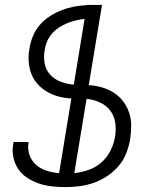

<svg xmlns="http://www.w3.org/2000/svg" viewBox="-20 -755 640 783"><path d="M248 8Q220 8 192 5Q164 2 139 -6.5Q114 -15 91.5 -29.5Q69 -44 54.5 -65.5Q40 -87 34.5 -114Q29 -141 34 -169L35 -176H97L96 -171Q92 -145 101 -121Q110 -97 128.5 -81.5Q147 -66 171 -58.5Q195 -51 221 -49L271 -353Q244 -355 219 -361.5Q194 -368 172.5 -380.5Q151 -393 134 -411.5Q117 -430 108 -453.5Q99 -477 97 -503.5Q95 -530 100 -557Q104 -582 114 -607Q124 -632 142 -653Q160 -674 183.5 -689Q207 -704 231.5 -713.5Q256 -723 282 -728Q308 -733 334 -734V-735H396L342 -408Q370 -406 396 -398.5Q422 -391 444 -377Q466 -363 482 -342Q498 -321 506.5 -296Q515 -271 515 -243.5Q515 -216 511 -188Q506 -159 495 -130.5Q484 -102 464 -78.5Q444 -55 418 -37.5Q392 -20 364 -10Q336 0 306.5 4Q277 8 248 8ZM281 -410 325 -678Q307 -676 288.5 -671.5Q270 -667 253 -660Q236 -653 219.5 -642Q203 -631 190.5 -616Q178 -601 171 -583.5Q164 -566 162 -549Q157 -521 162.5 -494.5Q168 -468 185.5 -449.5Q203 -431 228 -421.5Q253 -412 281 -410ZM283 -49Q312 -52 341 -62Q370 -72 393 -92Q416 -112 430 -139.5Q444 -167 449 -196Q454 -225 450 -253.5Q446 -282 430 -303.5Q414 -325 388 -337Q362 -349 333 -352Z"/></svg>

Font: Iosevka Light Extended Oblique
Style: Regular
Weight: 300
Width: 7
Italic angle: -9°
Monospace: yes
Designer: Belleve Invis
Foundry: Belleve Invis
Version: Version 32.5.0; ttfautohint (v1.8.4)